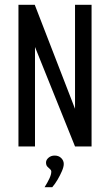

<svg xmlns="http://www.w3.org/2000/svg" viewBox="-20 -611 459 801"><path d="M57 0V-591H125L293 -157V-591H362V0H293L126 -415V0ZM166 170Q178 151 186 134Q194 117 194 105Q194 99 188.5 94.5Q183 90 177.5 84Q172 78 172 67Q172 56 182.5 47Q193 38 208 38Q225 38 235.5 48.5Q246 59 246 73Q246 85 238.5 102.5Q231 120 220.5 138Q210 156 198 170Z"/></svg>

Font: Alumni Sans Medium
Style: Regular
Weight: 500
Designer: Robert E. Leuschke
Foundry: Robert E. Leuschke
Version: Version 1.018